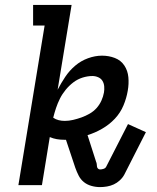

<svg xmlns="http://www.w3.org/2000/svg" viewBox="-20 -755 640 783"><path d="M388 8Q370 8 352.5 3Q335 -2 322 -12.5Q309 -23 301 -38.5Q293 -54 287 -71L249 -185H241Q226 -185 211.5 -187.5Q197 -190 183 -196L151 0H55L162 -651H115V-735H272L215 -389Q229 -416 246 -441.5Q263 -467 286.5 -487Q310 -507 339 -517.5Q368 -528 396 -528Q424 -528 448.5 -518.5Q473 -509 487 -488Q501 -467 503.5 -440Q506 -413 501 -385Q496 -355 483.5 -325Q471 -295 448.5 -271Q426 -247 396.5 -230Q367 -213 337 -204L372 -95Q374 -91 374.5 -86Q375 -81 375.5 -76Q376 -71 379.5 -67.5Q383 -64 388 -64Q395 -64 402.5 -66.5Q410 -69 413 -75L502 -249L575 -216L487 -43Q480 -30 468.5 -19.5Q457 -9 444 -3Q431 3 416.5 5.5Q402 8 388 8ZM244 -262Q261 -262 278 -266Q295 -270 312 -276Q329 -282 345.5 -291.5Q362 -301 374 -314.5Q386 -328 393.5 -344.5Q401 -361 404 -378Q406 -390 405 -402.5Q404 -415 398 -425Q392 -435 380.5 -440Q369 -445 357 -445Q337 -445 316.5 -438.5Q296 -432 279 -419Q262 -406 248 -389Q234 -372 224.5 -353Q215 -334 208.5 -314.5Q202 -295 197 -275Q207 -268 219 -265Q231 -262 244 -262Z"/></svg>

Font: Iosevka HT Medium Extended
Style: Italic
Weight: 500
Width: 7
Italic angle: -9°
Monospace: yes
Designer: Belleve Invis
Foundry: Belleve Invis
Version: Version 32.3.0; ttfautohint (v1.8.4)